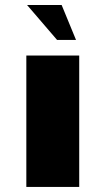

<svg xmlns="http://www.w3.org/2000/svg" viewBox="-20 -742 410 762"><path d="M84.5 -521.5H294.4V0H84.5ZM87.4 -722.2H224.6L281.7 -583.5H206.5Z"/></svg>

Font: Limelight
Style: Regular
Weight: 400
Designer: Nicole Fally
Foundry: Nicole Fally
Version: Version 1.002